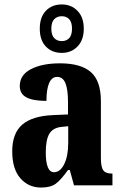

<svg xmlns="http://www.w3.org/2000/svg" viewBox="-20 -834 549 864"><path d="M35 -153Q35 -234 80 -273Q125 -312 218 -316L286 -319V-374Q286 -431 274.5 -459.5Q263 -488 237 -488Q213 -488 201 -460Q189 -432 189 -380Q128 -380 98.5 -396Q69 -412 69 -447Q69 -497 119.5 -523Q170 -549 250 -549Q344 -549 389 -509.5Q434 -470 434 -379V-123Q434 -83 444.5 -68Q455 -53 483 -53H486V0H313L294 -69H286Q254 -24 230.5 -7Q207 10 165 10Q108 10 71.5 -32Q35 -74 35 -153ZM287 -191V-266L257 -263Q218 -259 202 -232Q186 -205 186 -149Q186 -59 223 -59Q251 -59 269 -95.5Q287 -132 287 -191ZM159 -705Q159 -757 186.5 -785.5Q214 -814 258 -814Q301 -814 329 -785Q357 -756 357 -705Q357 -654 329 -625Q301 -596 258 -596Q214 -596 186.5 -624.5Q159 -653 159 -705ZM304 -705Q304 -734 291.5 -747.5Q279 -761 258 -761Q237 -761 224 -747.5Q211 -734 211 -705Q211 -676 224 -662.5Q237 -649 258 -649Q279 -649 291.5 -662.5Q304 -676 304 -705Z"/></svg>

Font: Noto Serif CondExtraBold
Style: Regular
Weight: 800
Width: 3
Designer: Monotype Design Team
Foundry: Monotype Imaging Inc.
Version: Version 1.001